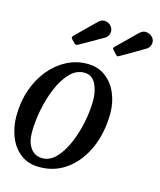

<svg xmlns="http://www.w3.org/2000/svg" viewBox="-116 -833 769 924"><g transform="rotate(15 268.5 -370.5)"><path d="M-2 -197.5Q-2 -270 19.2 -331Q40.5 -392 77.5 -436.5Q114.5 -481 162.2 -505.5Q210 -530 263 -530Q318 -530 355.5 -501.2Q393 -472.5 412.2 -426.8Q431.5 -381 431.5 -329.5Q431.5 -232.5 397.8 -155.5Q364 -78.5 304.8 -34.2Q245.5 10 168.5 10Q110.5 10 72.8 -20Q35 -50 16.5 -97.5Q-2 -145 -2 -197.5ZM90.5 -142.5Q90.5 -94.5 111.5 -64.8Q132.5 -35 171.5 -35Q208 -35 238.2 -66.5Q268.5 -98 290.2 -148.5Q312 -199 323.8 -257Q335.5 -315 335.5 -367.5Q335.5 -415.5 317 -450.2Q298.5 -485 260 -485Q220.5 -485 189 -452Q157.5 -419 135.5 -366.5Q113.5 -314 102 -254.5Q90.5 -195 90.5 -142.5ZM174.5 -612.5 164 -623Q156 -631.5 158 -636Q160 -640.5 168 -648L260 -738Q276.5 -754 295 -751Q313.5 -748 324.5 -733.5Q335 -719.5 332.5 -701.8Q330 -684 312.5 -673.5L207.5 -613.5Q195.5 -606.5 189.8 -604.5Q184 -602.5 174.5 -612.5ZM383 -610 371.5 -622.5Q363.5 -631 363 -634Q362.5 -637 370.5 -645L465.5 -738Q482 -754 501.5 -750.2Q521 -746.5 532 -732Q542.5 -718 538.2 -700.5Q534 -683 518 -673.5L401.5 -605.5Q394.5 -601.5 391.5 -602.8Q388.5 -604 383 -610Z"/></g></svg>

Font: Besley* Narrow
Style: Italic
Weight: 400
Width: 4
Italic angle: -13°
Designer: Owen Earl
Foundry: indestructible type*
Version: Version 3.000; ttfautohint (v1.8.3)